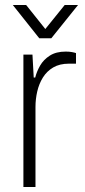

<svg xmlns="http://www.w3.org/2000/svg" viewBox="-20 -743 336 763"><path d="M73 0V-526H109L114 -435H120Q126 -459 139.5 -482.5Q153 -506 178 -522Q203 -538 241 -538Q255 -538 266 -536Q277 -534 282 -532V-490H254Q217 -490 191.5 -475Q166 -460 150.5 -435Q135 -410 128 -379.5Q121 -349 121 -318V0ZM31 -723H84L175 -609H145L237 -723H290L184 -591H136Z"/></svg>

Font: Archivo Thin
Style: Regular
Weight: 250
Designer: Hector Gatti
Foundry: Omnibus-Type
Version: Version 2.001